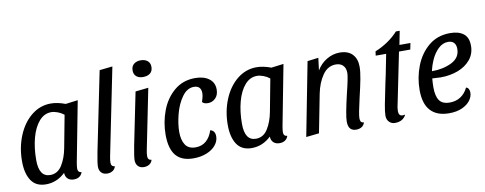

<svg xmlns="http://www.w3.org/2000/svg" viewBox="-63 -1019 3386 1340"><g transform="rotate(-10 1630.5 -348.5)"><path d="M405 -51Q405 -23 431 -21Q425 -1 409 9.5Q393 20 370 20Q343 20 327 5Q311 -10 310 -37Q250 20 173 20Q102 20 68.5 -30.5Q35 -81 35 -167Q35 -265 69.5 -348.5Q104 -432 165 -481Q226 -530 302 -530Q349 -530 405 -509L492 -520L410 -93Q405 -63 405 -51ZM295 -470Q245 -470 208.5 -428Q172 -386 153 -315Q134 -244 134 -158Q134 -39 213 -39Q266 -39 297 -88.5Q328 -138 341 -208L384 -436Q364 -452 339.5 -461Q315 -470 295 -470Z M641 -51Q641 -23 667 -21Q662 -1 645.5 9.5Q629 20 608 20Q580 20 565 4Q550 -12 550 -39Q550 -63 565 -141L679 -700L771 -710L646 -93Q641 -66 641 -51Z M1039 -660Q1039 -630 1020 -615Q1001 -600 970 -600Q940 -600 922.5 -615Q905 -630 905 -658Q905 -687 924 -702.5Q943 -718 972 -718Q1002 -718 1020.5 -703Q1039 -688 1039 -660ZM901 -51Q901 -23 927 -21Q922 -1 905.5 9.5Q889 20 867 20Q840 20 825 4Q810 -12 810 -39Q810 -63 825 -141L900 -510L992 -520L906 -93Q901 -66 901 -51Z M1460 -426Q1460 -386 1437.5 -364Q1415 -342 1385 -342Q1355 -342 1344 -357Q1349 -371 1353 -388.5Q1357 -406 1357 -418Q1357 -444 1344 -457.5Q1331 -471 1306 -471Q1258 -471 1222.5 -422Q1187 -373 1169 -304Q1151 -235 1151 -178Q1151 -122 1173 -87.5Q1195 -53 1246 -53Q1291 -53 1321.5 -80Q1352 -107 1366 -153Q1400 -145 1400 -104Q1400 -71 1377 -42.5Q1354 -14 1312.5 3Q1271 20 1218 20Q1134 20 1094 -28.5Q1054 -77 1054 -175Q1054 -263 1084.5 -344.5Q1115 -426 1176.5 -478Q1238 -530 1325 -530Q1386 -530 1423 -502.5Q1460 -475 1460 -426Z M1863 -51Q1863 -23 1889 -21Q1883 -1 1867 9.5Q1851 20 1828 20Q1801 20 1785 5Q1769 -10 1768 -37Q1708 20 1631 20Q1560 20 1526.5 -30.5Q1493 -81 1493 -167Q1493 -265 1527.5 -348.5Q1562 -432 1623 -481Q1684 -530 1760 -530Q1807 -530 1863 -509L1950 -520L1868 -93Q1863 -63 1863 -51ZM1753 -470Q1703 -470 1666.5 -428Q1630 -386 1611 -315Q1592 -244 1592 -158Q1592 -39 1671 -39Q1724 -39 1755 -88.5Q1786 -138 1799 -208L1842 -436Q1822 -452 1797.5 -461Q1773 -470 1753 -470Z M2349 -530Q2408 -530 2439 -497.5Q2470 -465 2470 -409Q2470 -374 2460 -321.5Q2450 -269 2432 -194Q2406 -83 2406 -54Q2406 -39 2411 -30.5Q2416 -22 2432 -21Q2427 -1 2410.5 9.5Q2394 20 2371 20Q2344 20 2329.5 4Q2315 -12 2315 -48Q2315 -91 2350 -239Q2378 -351 2378 -380Q2378 -416 2359 -434.5Q2340 -453 2309 -453Q2251 -453 2214.5 -400Q2178 -347 2163 -272L2110 0L2018 10L2119 -510L2197 -520L2186 -432Q2213 -478 2257 -504Q2301 -530 2349 -530Z M2839 -465H2759L2688 -116Q2679 -80 2679 -57Q2679 -39 2686 -30.5Q2693 -22 2708 -22Q2711 -22 2725 -24Q2703 21 2645 21Q2622 21 2605 4.5Q2588 -12 2588 -41Q2588 -67 2598 -119.5Q2608 -172 2627 -263L2640 -323L2668 -465H2594L2598 -495Q2644 -513 2687.5 -542.5Q2731 -572 2762 -607H2789L2770 -510H2848Z M3261 -418Q3261 -361 3227 -320Q3193 -279 3137 -258Q3081 -237 3015 -237Q2997 -237 2955 -240Q2952 -204 2952 -176Q2952 -115 2973.5 -84Q2995 -53 3047 -53Q3091 -53 3124 -74.5Q3157 -96 3176 -136Q3188 -134 3194 -122.5Q3200 -111 3200 -97Q3200 -69 3180.5 -42Q3161 -15 3122.5 2.5Q3084 20 3030 20Q2944 20 2899 -28.5Q2854 -77 2854 -175Q2854 -263 2885.5 -344.5Q2917 -426 2979.5 -478Q3042 -530 3132 -530Q3192 -530 3226.5 -503.5Q3261 -477 3261 -418ZM2962 -290Q3042 -290 3102.5 -320Q3163 -350 3163 -413Q3163 -442 3148.5 -457Q3134 -472 3108 -472Q3069 -472 3038 -442Q3007 -412 2988 -369.5Q2969 -327 2962 -290Z"/></g></svg>

Font: Sansita Light Italic
Style: Regular
Weight: 300
Italic angle: -11°
Designer: Pablo Cosgaya
Foundry: Omnibus-Type
Version: Version 1.006